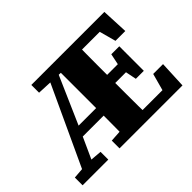

<svg xmlns="http://www.w3.org/2000/svg" viewBox="-125 -914 1173 1173"><g transform="rotate(-45 462.0 -327.5)"><path d="M408 0Q409 -49 409.5 -97.5Q410 -146 410 -194.5Q410 -243 410 -291V-655H603Q602 -606 601.5 -556Q601 -506 601 -456Q601 -406 601 -356V-300Q601 -250 601 -200Q601 -150 601.5 -100Q602 -50 603 0ZM18 0V-67L122 -75H144L240 -67V0ZM708 -230 689 -325V-350L708 -442H777V-230ZM784 -482 755 -589H518V-655H861L869 -482ZM517 0V-66H774L804 -176H889L881 0ZM230 -588V-655H478V-580H406ZM337 0V-67L463 -75H479V0ZM52 0 356 -655H425L248 -251L134 0ZM199 -210V-275H494V-210ZM504 -301V-371H730V-301Z"/></g></svg>

Font: Source Serif 4 ExtraBold
Style: Regular
Weight: 800
Designer: Frank Grießhammer
Foundry: Adobe Systems Incorporated
Version: Version 4.004;hotconv 1.0.116;makeotfexe 2.5.65601